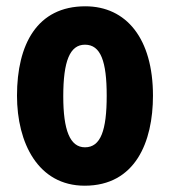

<svg xmlns="http://www.w3.org/2000/svg" viewBox="-20 -580 541 610"><path d="M466 -276C466 -458 381 -560 251 -560C98 -560 34 -439 34 -276C34 -126 101 10 249 10C410 10 466 -129 466 -276ZM181 -274C181 -386 202 -438 250 -438C300 -438 319 -385 319 -276C319 -166 300 -112 250 -112C202 -112 181 -167 181 -274Z"/></svg>

Font: Noto Sans Arabic UI XCn XBd
Style: Regular
Weight: 800
Width: 2
Designer: Monotype Design Team, Nadine Chahine and Nizar Qandah
Foundry: Monotype Imaging Inc.
Version: Version 2.010